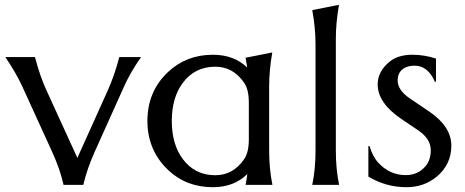

<svg xmlns="http://www.w3.org/2000/svg" viewBox="-20 -777 1956 807"><path d="M247.1 0Q232.9 -64.5 199.2 -138.7L72.8 -415.5Q47.9 -469.7 2.4 -537.1H127Q147.5 -458 174.8 -398.4L305.2 -113.3L433.6 -398.4Q461.4 -460.4 481.4 -537.1H572.8Q528.3 -473.1 502.4 -415.5L377.9 -138.7Q346.2 -68.4 330.1 0Z M1125 0H1012.2Q1016.6 -22 1019.5 -45.4Q963.4 9.8 875 9.8Q762.7 9.8 686.5 -62.5Q599.6 -145.5 599.6 -268.6Q599.6 -393.1 686.5 -474.6Q763.7 -546.9 875 -546.9Q963.4 -546.9 1019 -493.2Q1016.1 -514.2 1012.2 -534.2L1124.5 -556.6Q1111.3 -481.9 1111.3 -413.6V-144Q1111.3 -67.4 1125 0ZM884.8 -40.5Q960.4 -40.5 1006.8 -108.9Q1025.9 -136.7 1025.9 -192.9V-344.2Q1025.9 -400.4 1006.8 -428.2Q960.4 -496.6 884.8 -496.6Q798.8 -496.6 748 -428.2Q702.1 -366.7 702.1 -268.6Q702.1 -170.4 748 -108.9Q798.8 -40.5 884.8 -40.5Z M1292.5 0Q1306.2 -65.9 1306.2 -143.6V-589.8Q1306.2 -659.2 1292.5 -734.4L1404.8 -756.8Q1391.6 -680.7 1391.6 -614.7V-143.6Q1391.6 -66.4 1405.3 0Z M1688.5 9.8Q1602.5 9.8 1528.3 -34.7V-163.1H1533.2Q1545.9 -119.1 1570.3 -92.8Q1618.2 -41 1685.5 -41Q1736.8 -41 1768.6 -78.6Q1790.5 -104.5 1790.5 -145.5Q1790.5 -193.8 1737.3 -229.5L1668.5 -275.9Q1567.4 -343.8 1567.4 -422.4Q1567.4 -477.5 1619.1 -519Q1654.3 -546.9 1713.9 -546.9Q1763.2 -546.9 1812.5 -530.8V-433.6H1807.6Q1778.8 -501 1722.2 -501Q1692.4 -501 1673.8 -487.3Q1651.4 -470.7 1651.4 -439Q1651.4 -397.9 1702.6 -363.3L1784.2 -308.1Q1877 -245.1 1877 -164.6Q1877 -86.4 1816.4 -35.2Q1762.7 9.8 1688.5 9.8Z"/></svg>

Font: Classica
Style: Book
Weight: 400
Designer: Wojciech Kalinowski "wmk69" (wmk69@o2.pl)
Foundry: Wojciech Kalinowski "wmk69" (wmk69@o2.pl)
Version: Version 2.1.1; 2021-05-14